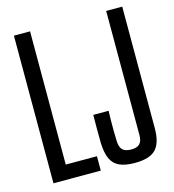

<svg xmlns="http://www.w3.org/2000/svg" viewBox="-118 -898 913 1005"><g transform="rotate(-15 339.0 -396.0)"><path d="M49.5 0V-800H137V-78H306V0ZM489.5 7.5Q436.5 7.5 405 -7.5Q373.5 -22.5 359.2 -55.5Q345 -88.5 343.5 -141.5Q343 -179.5 343 -216.8Q343 -254 343.5 -292H426.5Q425.5 -267 425.2 -238.2Q425 -209.5 425.2 -180.8Q425.5 -152 426.5 -127Q427.5 -95.5 442 -80.5Q456.5 -65.5 489.5 -65.5Q521.5 -65.5 535.5 -80.5Q549.5 -95.5 549.5 -127V-800H636.5V-141.5Q636.5 -62 603.2 -27.2Q570 7.5 489.5 7.5Z"/></g></svg>

Font: Big Shoulders Display Thin SemiBold
Style: Regular
Weight: 600
Version: Version 2.002